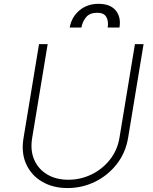

<svg xmlns="http://www.w3.org/2000/svg" viewBox="-20 -954 787 986"><path d="M672.9 -727.3H717.3L637.8 -245.7Q625 -169.4 579.7 -111.3Q534.4 -53.3 468.4 -20.8Q402.3 11.7 326.7 11.7Q251.8 11.7 196.2 -21Q140.6 -53.6 114.3 -111.7Q88.1 -169.7 100.9 -245.7L180.4 -727.3H224.8L145.2 -245.7Q134.6 -182.2 155.7 -133.7Q176.8 -85.2 222.5 -58.1Q268.1 -30.9 331 -30.9Q393.8 -30.9 449.8 -58.1Q505.7 -85.2 544.2 -133.7Q582.7 -182.2 593.4 -245.7ZM338.1 -812.5Q346.9 -865.4 387.1 -899.9Q427.2 -934.3 486.2 -934.3Q546.5 -934.3 574.6 -899.9Q602.6 -865.4 593.4 -812.5H533Q538.4 -844.1 526.3 -866.3Q514.2 -888.5 479 -888.5Q440.7 -888.5 421.9 -865.4Q403.1 -842.3 398.1 -812.5Z"/></svg>

Font: Inter UI Extra Light
Style: Italic
Weight: 200
Italic angle: -9.39999°
Designer: Rasmus Andersson
Foundry: rsms
Version: 3.2;8d6f07862